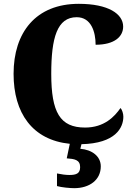

<svg xmlns="http://www.w3.org/2000/svg" viewBox="-20 -744 705 1004"><path d="M368 240C448 240 507 197 507 126C507 73 461 39 400 34L406 10C584 6 625 -76 625 -134C625 -149 619 -170 610 -179C579 -134 525 -77 425 -77C294 -77 248 -156 248 -358C248 -547 279 -654 381 -654C457 -654 480 -577 480 -510C578 -510 624 -552 624 -605C624 -671 547 -724 392 -724C167 -724 51 -574 51 -358C51 -153 149 -12 345 8L329 84C369 87 399 91 399 130C399 164 378 171 342 171C325 171 301 168 278 163V229C301 236 348 240 368 240Z"/></svg>

Font: Noto Serif Ethiopic SemiCondensed Black
Style: Regular
Weight: 900
Width: 4
Designer: Monotype Design Team
Foundry: Monotype Imaging Inc.
Version: Version 2.102